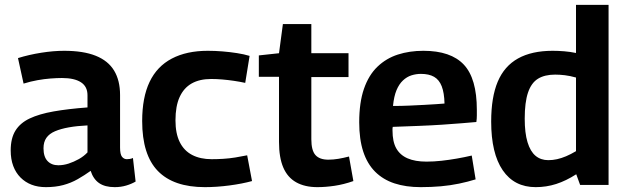

<svg xmlns="http://www.w3.org/2000/svg" viewBox="-20 -760 2576 790"><path d="M24 -141Q24 -191 43.5 -222.5Q63 -254 102 -272.5Q141 -291 200.5 -301.5Q260 -312 340 -318V-368Q340 -404 313 -421.5Q286 -439 235 -439Q214 -439 188 -437Q162 -435 134 -430Q106 -425 77 -416L54 -521Q99 -535 149.5 -543Q200 -551 244 -551Q323 -551 374 -530.5Q425 -510 449.5 -469.5Q474 -429 474 -369V-153Q474 -125 482 -115Q490 -105 502 -105Q507 -105 514 -106Q521 -107 527 -110L538 -13Q521 -3 499 3.5Q477 10 452 10Q412 10 388 -6.5Q364 -23 353 -57Q328 -39 300 -23Q272 -7 240 1.5Q208 10 169 10Q136 10 110 0Q84 -10 64.5 -29.5Q45 -49 34.5 -77Q24 -105 24 -141ZM159 -150Q159 -115 175.5 -97.5Q192 -80 220 -80Q241 -80 262.5 -87Q284 -94 304.5 -105.5Q325 -117 340 -133V-244Q297 -242 263.5 -236Q230 -230 206.5 -220Q183 -210 171 -193Q159 -176 159 -150Z M565 -262Q565 -359 595.5 -423Q626 -487 687 -519Q748 -551 835 -551Q865 -551 895.5 -548.5Q926 -546 955 -541.5Q984 -537 1007 -530L989 -419Q966 -424 942 -427.5Q918 -431 894.5 -433Q871 -435 849 -435Q801 -435 768.5 -416.5Q736 -398 719 -360.5Q702 -323 702 -265Q702 -211 719.5 -175.5Q737 -140 770.5 -122.5Q804 -105 851 -105Q874 -105 898.5 -106.5Q923 -108 948 -112Q973 -116 997 -121L1017 -15Q977 -4 924.5 3Q872 10 823 10Q694 10 629.5 -56.5Q565 -123 565 -262Z M1286 10Q1234 10 1198.5 -10Q1163 -30 1145.5 -71Q1128 -112 1128 -176V-444H1045V-532L1128 -541L1144 -661H1261V-541H1414V-443H1261V-187Q1261 -141 1278 -122Q1295 -103 1331 -103Q1351 -103 1372 -106.5Q1393 -110 1416 -116L1434 -15Q1394 -1 1356.5 4.5Q1319 10 1286 10Z M1711 10Q1650 10 1603 -5.5Q1556 -21 1523.5 -53.5Q1491 -86 1474.5 -136.5Q1458 -187 1458 -257Q1458 -338 1477.5 -394.5Q1497 -451 1533 -485.5Q1569 -520 1617 -535.5Q1665 -551 1722 -551Q1835 -551 1888.5 -494Q1942 -437 1942 -308Q1942 -299 1942 -285Q1942 -271 1940 -258Q1917 -256 1881 -253Q1845 -250 1800 -247Q1755 -244 1703 -242Q1651 -240 1596 -238Q1595 -235 1595 -231Q1595 -227 1595 -223Q1595 -177 1610.5 -149.5Q1626 -122 1657 -108.5Q1688 -95 1735 -95Q1765 -95 1796.5 -98.5Q1828 -102 1859.5 -107.5Q1891 -113 1921 -120L1937 -22Q1905 -12 1869 -4.5Q1833 3 1794 6.5Q1755 10 1711 10ZM1597 -324Q1632 -324 1664.5 -325.5Q1697 -327 1726 -328.5Q1755 -330 1776 -331.5Q1797 -333 1809 -334Q1808 -378 1797.5 -405Q1787 -432 1766 -444Q1745 -456 1712 -456Q1692 -456 1673 -450Q1654 -444 1638 -429Q1622 -414 1611.5 -389Q1601 -364 1597 -324Z M2367 1 2351 -43Q2309 -16 2268.5 -3Q2228 10 2184 10Q2096 10 2048.5 -59.5Q2001 -129 2001 -260Q2001 -360 2028 -424Q2055 -488 2111.5 -519.5Q2168 -551 2254 -551Q2277 -551 2301.5 -549Q2326 -547 2350 -542V-740H2484V1ZM2350 -138V-441Q2325 -448 2304 -450.5Q2283 -453 2264 -453Q2221 -453 2193.5 -436Q2166 -419 2152.5 -379Q2139 -339 2139 -272Q2139 -213 2150.5 -175Q2162 -137 2183.5 -119Q2205 -101 2236 -101Q2254 -101 2272 -105Q2290 -109 2309 -117Q2328 -125 2350 -138Z"/></svg>

Font: Georama ExtraCondensed Thin SemiBold
Style: Regular
Weight: 600
Version: Version 1.001